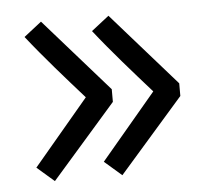

<svg xmlns="http://www.w3.org/2000/svg" viewBox="-39 -528 557 499"><g transform="rotate(-5 239.5 -278.0)"><path d="M261 -486 215 -450C259 -394 313 -333 360 -280L216 -109L261 -70L429 -262V-295ZM85 -486 39 -450C83 -394 137 -333 184 -280L40 -109L85 -70L253 -262V-295Z"/></g></svg>

Font: Spoqa Han Sans Neo Regular
Style: Regular
Weight: 400
Designer: [Spoqa Han Sans Neo] Dong-huui Kim  Younghwa Kang  Yujin Lee  [Noto Sans] Ryoko NISHIZUKA  (kana & ideographs); Paul D. 
Foundry: Spoqa (http://www.spoqa-han-sans.com)
Version: Version 1.000